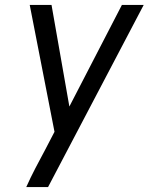

<svg xmlns="http://www.w3.org/2000/svg" viewBox="-20 -540 640 775"><path d="M86 215Q103 177 122.5 139.5Q142 102 162 65L200 -8L100 -520H188L260 -110L472 -520H560L174 215Z"/></svg>

Font: Iosevka Custom Oblique
Style: Regular
Weight: 400
Italic angle: -9°
Designer: Belleve Invis
Foundry: Belleve Invis
Version: Version 27.0.1